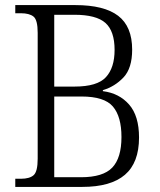

<svg xmlns="http://www.w3.org/2000/svg" viewBox="-20 -734 630 754"><path d="M40 0V-32H62Q96 -32 112 -46Q128 -60 128 -111V-605Q128 -656 111.5 -669Q95 -682 62 -682H40V-714H276Q389 -714 444 -672Q499 -630 499 -539Q499 -466 465 -430Q431 -394 384 -380V-376Q448 -368 487 -323.5Q526 -279 526 -194Q526 -95 470.5 -47.5Q415 0 303 0ZM273 -394Q362 -394 396 -431Q430 -468 430 -538Q430 -612 394 -644Q358 -676 272 -676H193V-394ZM298 -38Q385 -38 421 -76Q457 -114 457 -196Q457 -276 423.5 -315.5Q390 -355 300 -355H193V-38Z"/></svg>

Font: Noto Serif Lao SemiCondensed Light
Style: Regular
Weight: 300
Width: 4
Designer: Monotype Design Team
Foundry: Monotype Imaging Inc.
Version: Version 2.003; ttfautohint (v1.8.4.7-5d5b)